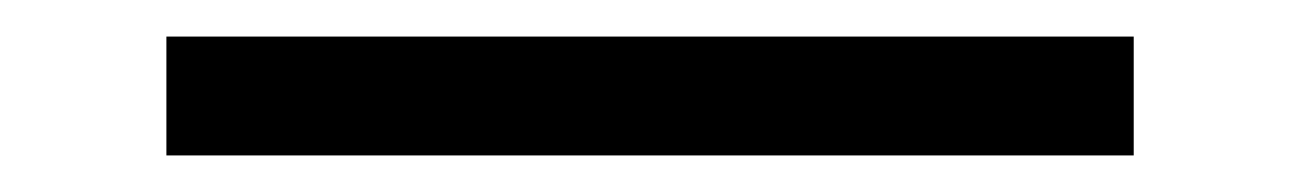

<svg xmlns="http://www.w3.org/2000/svg" viewBox="-20 15 711 105"><path d="M71 100V35H600V100Z"/></svg>

Font: Host Grotesk Light Light
Style: Regular
Weight: 300
Version: Version 1.003